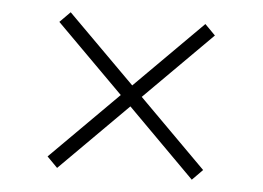

<svg xmlns="http://www.w3.org/2000/svg" viewBox="-39 -548 722 528"><g transform="rotate(5 322.0 -284.0)"><path d="M507.8 -69.2 536.6 -98.4 350.9 -284.1 536.6 -469.8 507.8 -498.9 322.1 -313.2 136 -498.9 107.2 -469.8 293 -284.1 107.2 -98.4 136 -69.2 322.1 -255.3Z"/></g></svg>

Font: Karasuma Gothic
Style: Thin
Weight: 200
Designer: Rasmus Andersson / Ryoko Ishizuka
Foundry: rsms
Version: Version 1.00